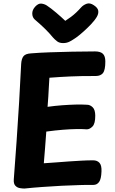

<svg xmlns="http://www.w3.org/2000/svg" viewBox="-20 -1074 663 1109"><path d="M121.3 15Q110.3 15 95.1 12.6Q79.8 10.2 68.9 -1.1Q58 -12.4 59.6 -37.1Q67.8 -143.7 75.7 -256.8Q83.6 -370 90.4 -483.6Q97.3 -597.1 102.3 -705.2Q104.3 -735.4 116 -749.7Q127.7 -764 159.9 -765.8Q207.2 -769.8 268.4 -771.9Q329.7 -774 396.9 -775.5Q464.1 -777 529.2 -777Q559.7 -777 574.1 -763.6Q588.4 -750.1 588.4 -718.9Q588.4 -669.3 574.8 -652.2Q561.2 -635 533.1 -635Q486.7 -635 452.2 -634.5Q417.7 -634 388.3 -632.5Q359 -631 330.2 -629.5Q301.4 -628 265.4 -625Q263.4 -591.4 261.8 -565.8Q260.2 -540.1 259 -515.3Q257.8 -490.6 254.8 -457Q298.8 -463 338.8 -466Q378.8 -469 415.3 -470Q451.8 -471 482.8 -469Q499.8 -469 514.9 -454.8Q530 -440.6 530.2 -406Q530.4 -359.6 514.2 -343.3Q498 -327 482 -327Q457 -329 421.6 -328.5Q386.2 -328 342.8 -324.5Q299.4 -321 247.4 -314Q243.4 -263.9 240.4 -220.4Q237.3 -177 233.1 -131Q268.1 -133 304.4 -136Q340.7 -139 377.3 -141.5Q414 -144 449.6 -146Q485.2 -148 517.7 -148Q541.6 -148 554.7 -133.3Q567.8 -118.6 566.2 -83.7Q564.7 -39.8 552.3 -22.9Q540 -6 520 -6Q500 -6 479.5 -6Q459 -6 439 -5Q392 -4 335.8 -1Q279.7 2 224 6Q168.3 10 121.3 15ZM448.4 -1031.1Q460.7 -1044.9 479.9 -1052.1Q499.2 -1059.3 522 -1043.8Q544.7 -1029.1 547.4 -1012.4Q550.2 -995.7 539.4 -977Q526.6 -955.4 504.7 -932.7Q482.8 -909.9 460.1 -889.8Q437.4 -869.8 420.4 -857.4Q400.4 -843.4 383.2 -834.3Q366 -825.1 344.9 -825.1Q323.2 -825.1 309.7 -835.4Q296.1 -845.8 284.2 -859.4Q264.6 -883.7 239.1 -908.4Q213.7 -933.2 180.4 -961.6Q166.9 -973.9 166.4 -995.2Q165.9 -1016.4 182.9 -1035.2Q200.9 -1054.8 218.1 -1053.2Q235.2 -1051.7 249.8 -1042.6Q274.2 -1026.6 305 -1000.4Q335.8 -974.2 357 -953.6Q373.8 -964.3 389.3 -975.9Q404.9 -987.4 419.7 -1001.4Q434.4 -1015.3 448.4 -1031.1Z"/></svg>

Font: Playpen Sans Arabic
Style: Regular
Weight: 400
Designer: Azza Alameddine, Laura Meseguer, Veronika Burian, José Scaglione
Foundry: TypeTogether
Version: Version 2.000